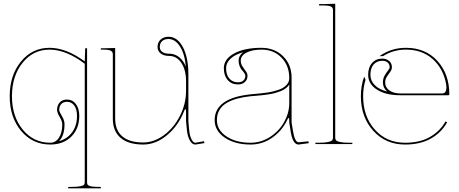

<svg xmlns="http://www.w3.org/2000/svg" viewBox="-20 -782 2491 1042"><path d="M300.3 -15.6Q345.7 -28.8 371.8 -64.7Q397.9 -100.6 397.9 -153.3Q397.9 -189.5 382.8 -209.5Q367.7 -229.5 343.3 -229.5Q323.7 -229.5 312.5 -217.5Q301.3 -205.6 301.3 -184.6Q301.3 -177.7 308.3 -166.3Q315.4 -154.8 322.8 -139.4Q330.1 -124 330.1 -106.9Q330.1 -45.9 300.3 -15.6ZM452.6 -520V207.5Q452.6 214.4 454.1 217.8Q455.6 221.2 461.7 225.1Q467.8 229 482.7 230.7Q497.6 232.4 522.5 232.4H527.3V240.2H350.1V232.4H365.2Q397.9 232.4 414.8 229Q431.6 225.6 435.8 220.7Q439.9 215.8 439.9 207.5V-436Q338.4 -512.7 249 -512.7Q160.2 -512.7 102.5 -441.2Q44.9 -369.6 44.9 -259.8Q44.9 -149.9 103.5 -78.6Q162.1 -7.3 252.9 -7.3Q282.2 -7.3 300 -34.7Q317.9 -62 317.9 -106.9Q317.9 -123.5 303.7 -147.7Q289.6 -171.9 289.6 -184.6Q289.6 -210.4 304.2 -226.1Q318.8 -241.7 343.3 -241.7Q373.5 -241.7 391.8 -217.5Q410.2 -193.4 410.2 -153.3Q410.2 -83.5 366.9 -40.5Q323.7 2.4 252.9 2.4Q156.7 2.4 94.7 -71.5Q32.7 -145.5 32.7 -259.8Q32.7 -373.5 93.8 -448Q154.8 -522.5 249 -522.5Q339.8 -522.5 439.9 -448.7L442.4 -520Z M988.8 -419.4Q982.4 -490.7 956.3 -530.5Q930.2 -570.3 894.5 -570.3Q872.1 -570.3 859.6 -558.6Q847.2 -546.9 847.2 -526.9Q847.2 -510.7 860.1 -500.7Q873 -490.7 897.5 -490.7Q928.7 -490.7 952.4 -471.7Q976.1 -452.6 988.8 -419.4ZM527.3 -520H540L605 -521.5V-139.2Q605 -75.2 643.6 -42Q682.1 -8.8 757.3 -8.8Q815.4 -8.8 869.4 -48.3Q923.3 -87.9 956.5 -153.1Q989.7 -218.3 989.7 -289.1V-339.8Q989.7 -402.3 964.4 -440.4Q939 -478.5 897.5 -478.5Q869.1 -478.5 852.1 -491.9Q835 -505.4 835 -526.9Q835 -551.8 851.3 -567.1Q867.7 -582.5 894.5 -582.5Q942.9 -582.5 972.7 -526.1Q1002.4 -469.7 1002.4 -377.9V-124.5L1006.8 -74.7Q1009.3 -46.9 1018.8 -27.3Q1028.3 -7.8 1039.6 -7.3L1087.4 -15.6L1089.4 -5.4L1041 2.4H1040Q1022 2.4 1009.8 -20.5Q997.6 -43.5 994.6 -73.7L989.7 -124V-174.3Q989.7 -189.9 986.3 -189.9Q983.4 -189.9 978.5 -177.7Q948.2 -100.1 887 -48.8Q825.7 2.4 757.3 2.4Q677.2 2.4 634.8 -33.7Q592.3 -69.8 592.3 -137.7V-487.3Q592.3 -501.5 580.6 -507.1Q568.8 -512.7 540 -512.7H527.3Z M1299.3 -498.5Q1254.4 -485.8 1230.7 -463.1Q1207 -440.4 1207 -411.6Q1207 -376 1224.6 -355.7Q1242.2 -335.4 1271.5 -335.4Q1290.5 -335.4 1301 -345.2Q1311.5 -355 1311.5 -370.6Q1311.5 -377 1305.9 -385.3Q1300.3 -393.6 1293.2 -401.1Q1286.1 -408.7 1280.5 -422.6Q1274.9 -436.5 1274.9 -453.1Q1274.9 -479.5 1299.3 -498.5ZM1397.9 -522.5Q1470.2 -522.5 1516.4 -476.8Q1562.5 -431.2 1562.5 -360.4V-117.7L1570.3 -69.8Q1580.1 -10.3 1600.6 -9.8L1654.3 -15.1L1655.3 -4.9L1600.6 2.4H1600.1Q1568.8 2.4 1557.6 -67.9Q1556.6 -73.2 1554.7 -85.9Q1552.7 -98.6 1551.3 -106.9Q1549.8 -115.2 1549.8 -117.2V-127.9Q1549.8 -141.6 1546.4 -141.6Q1543 -141.6 1538.6 -130.9Q1511.2 -72.8 1458 -35.2Q1404.8 2.4 1339.8 2.4Q1254.9 2.4 1200 -34.9Q1145 -72.3 1145 -129.9Q1145 -249.5 1339.4 -270Q1345.2 -270.5 1364.7 -272.5Q1384.3 -274.4 1395.8 -275.4Q1407.2 -276.4 1427.2 -279.3Q1447.3 -282.2 1460.2 -285.4Q1473.1 -288.6 1489.5 -293.9Q1505.9 -299.3 1516.1 -305.7Q1526.4 -312 1535.2 -321.3Q1543.9 -330.6 1547.4 -341.3Q1549.8 -350.1 1549.8 -357.4V-360.4Q1549.3 -426.3 1507.3 -469.5Q1465.3 -512.7 1399.4 -512.7Q1348.6 -512.7 1317.6 -496.3Q1286.6 -480 1286.6 -453.1Q1286.6 -436 1295.7 -421.9Q1304.7 -407.7 1314 -395.5Q1323.2 -383.3 1323.2 -370.6Q1323.2 -349.6 1308.8 -336.7Q1294.4 -323.7 1271.5 -323.7Q1236.8 -323.7 1215.8 -347.7Q1194.8 -371.6 1194.8 -411.6Q1194.8 -461.4 1250.7 -491.9Q1306.6 -522.5 1397.9 -522.5ZM1549.8 -323.2Q1543 -312 1531 -302.7Q1519 -293.5 1502.7 -287.1Q1486.3 -280.8 1471.2 -276.6Q1456.1 -272.5 1434.8 -269.5Q1413.6 -266.6 1400.6 -265.1Q1387.7 -263.7 1366.9 -262Q1346.2 -260.3 1340.3 -259.8Q1299.8 -255.4 1268.6 -247.1Q1237.3 -238.8 1211.2 -223.9Q1185.1 -209 1171.1 -185.3Q1157.2 -161.6 1157.2 -129.9Q1157.2 -76.7 1208.7 -42Q1260.3 -7.3 1339.8 -7.3Q1397 -7.3 1446 -39.1Q1495.1 -70.8 1522.5 -120.4Q1549.8 -169.9 1549.8 -222.7Z M1799.3 -35.2Q1799.3 -26.4 1803.5 -21Q1807.6 -15.6 1825 -11.5Q1842.3 -7.3 1874.5 -7.3H1892.1V0H1691.9V-7.3H1711.9Q1744.1 -7.3 1761.5 -11.5Q1778.8 -15.6 1783 -21Q1787.1 -26.4 1787.1 -35.2V-727.5Q1787.1 -741.2 1775.4 -746.8Q1763.7 -752.4 1734.4 -752.4H1711.9V-759.8H1734.4L1799.3 -761.7Z M2081.5 -285.2Q2058.1 -304.7 2058.1 -334.5Q2058.1 -355.5 2067.4 -371.8Q2076.7 -388.2 2085.7 -398.9Q2094.7 -409.7 2094.7 -417Q2094.7 -432.6 2084.2 -442.4Q2073.7 -452.1 2054.7 -452.1Q2025.4 -452.1 2007.8 -431.9Q1990.2 -411.6 1990.2 -376Q1990.2 -344.2 2013.7 -320.3Q2037.1 -296.4 2081.5 -285.2ZM2183.1 -522.5Q2289.1 -522.5 2353.8 -451.4Q2418.5 -380.4 2418.5 -270Q2418.5 -265.1 2413.1 -265.1H2151.4Q2073.2 -265.1 2025.6 -295.7Q1978 -326.2 1978 -376Q1978 -416 1999 -439.9Q2020 -463.9 2054.7 -463.9Q2077.6 -463.9 2092.3 -450.9Q2106.9 -438 2106.9 -417Q2106.9 -404.3 2097.7 -392.1Q2088.4 -379.9 2079.3 -365.7Q2070.3 -351.6 2070.3 -334.5Q2070.3 -307.6 2093 -291.3Q2115.7 -274.9 2152.8 -274.9H2380.4Q2402.8 -274.9 2402.8 -309.1Q2402.8 -317.4 2401.4 -324.2Q2386.2 -409.7 2328.4 -461.2Q2270.5 -512.7 2183.1 -512.7Q2114.7 -512.7 2059.1 -477.5H2040Q2102.5 -522.5 2183.1 -522.5ZM1956.5 -366.2 1963.9 -349.1Q1950.7 -306.6 1950.7 -259.8Q1950.7 -149.9 2014.4 -78.6Q2078.1 -7.3 2178.2 -7.3Q2258.8 -7.3 2313.2 -38.6Q2367.7 -69.8 2397.9 -123L2406.7 -118.2Q2375.5 -62.5 2318.4 -30Q2261.2 2.4 2178.2 2.4Q2073.2 2.4 2005.9 -72Q1938.5 -146.5 1938.5 -259.8Q1938.5 -318.4 1956.5 -366.2Z"/></svg>

Font: ZnikomitNo24
Style: Thin
Weight: 300
Designer: gluk
Foundry: gluk
Version: Version 0.55